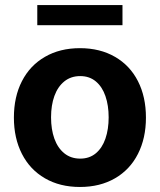

<svg xmlns="http://www.w3.org/2000/svg" viewBox="-20 -727 630 757"><path d="M34.8 -263.2Q34.8 -345.3 66.5 -407Q98.1 -468.8 157.2 -502.9Q216.2 -537.1 295.2 -537.1Q374.3 -537.1 433.4 -502.9Q492.5 -468.8 523.9 -407Q555.4 -345.3 555.4 -263.2Q555.4 -182.2 523.9 -120.2Q492.5 -58.2 433.4 -24Q374.3 10.2 295.2 10.2Q216.2 10.2 157.2 -24Q98.1 -58.2 66.5 -120.2Q34.8 -182.2 34.8 -263.2ZM408.4 -264.4Q408.4 -311.3 395.7 -348.1Q383 -385 357.8 -406Q332.6 -427 296.3 -427Q259.5 -427 233.5 -406Q207.6 -385 194.4 -348.4Q181.3 -311.9 181.3 -264.4Q181.3 -216.9 194.4 -180.2Q207.6 -143.6 233.5 -122.6Q259.5 -101.6 296.3 -101.6Q332.6 -101.6 357.8 -122.6Q383 -143.6 395.7 -180.5Q408.4 -217.4 408.4 -264.4ZM462.9 -627.7H127V-707H462.9Z"/></svg>

Font: Pretendard GOV Variable
Style: Regular
Weight: 400
Designer: Base glyphs from Inter by Rasmus Andersson; Hangul glyphs from Noto Sans CJK(Source Han Sans) by Jang Soo-young and Kang
Foundry: Kil Hyung-jin
Version: Version 1.307;Glyphs 3.2 (3192)